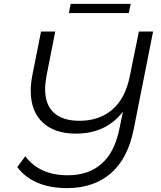

<svg xmlns="http://www.w3.org/2000/svg" viewBox="-20 -862 828 987"><path d="M767 -700 667 -196Q637 -46 549 29.5Q461 105 325 105Q237 105 172 77Q107 49 69 -3L110 -59Q183 39 329 39Q435 39 502.5 -20.5Q570 -80 594 -201L612 -288Q525 -175 370 -175Q261 -175 199.5 -232.5Q138 -290 138 -396Q138 -434 147 -479L191 -700H264L220 -477Q212 -434 212 -404Q212 -323 257.5 -282Q303 -241 389 -241Q489 -241 556.5 -298Q624 -355 647 -469L694 -700ZM343 -842H652L642 -795H334Z"/></svg>

Font: Montserrat Alternates
Style: Italic
Weight: 400
Italic angle: -11.3°
Designer: Julieta Ulanovsky
Foundry: Julieta Ulanovsky
Version: Version 7.200